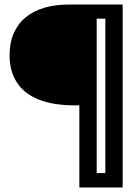

<svg xmlns="http://www.w3.org/2000/svg" viewBox="-20 -680 610 842"><path d="M328 142V-218H309Q213 -218 149.5 -243.5Q86 -269 54 -318.5Q22 -368 22 -438Q22 -494 41 -536Q60 -578 94.5 -605.5Q129 -633 176 -646.5Q223 -660 278 -660H404V142ZM357 142V79H496V142ZM442 142V-660H518V142ZM348 -598V-660H507V-598Z"/></svg>

Font: Bricolage Grotesque 96pt ExtraBold 96pt
Style: Regular
Weight: 400
Version: Version 1.001;gftools[0.9.33.dev8+g029e19f]